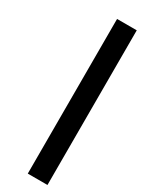

<svg xmlns="http://www.w3.org/2000/svg" viewBox="-193 -740 576 767"><g transform="rotate(30 95.0 -356.5)"><path d="M96.7 -712.9H187.5V0.5H96.7Z"/></g></svg>

Font: Meera Inimai
Style: Regular
Weight: 400
Version: 2.0.0+20160526